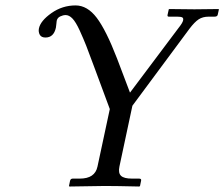

<svg xmlns="http://www.w3.org/2000/svg" viewBox="-20 -679 819 701"><path d="M323.7 -435.1Q305.2 -485.8 294.9 -511.7Q284.7 -537.6 270.8 -568.1Q256.8 -598.6 244.6 -611.3Q232.4 -624 219.7 -624Q210.4 -624 200 -619.1Q189.5 -614.3 187 -603Q186.5 -600.1 185.8 -591.8Q185.1 -583.5 184.1 -578.1Q176.3 -542 146 -542Q130.9 -542 125.2 -552.2Q119.6 -562.5 122.1 -575.2Q127.9 -603 167.7 -631.1Q207.5 -659.2 255.9 -659.2Q298.8 -659.2 333 -614.3Q367.2 -569.3 407.2 -465.8L454.6 -340.8L631.3 -576.2Q646.5 -595.2 648.4 -604Q650.4 -612.3 645.8 -615.2Q641.1 -618.2 626.5 -618.2H596.2Q590.3 -618.2 591.8 -625L596.2 -645L598.1 -646Q676.8 -645 689.9 -645L777.3 -646L779.3 -645L774.9 -625Q773.4 -618.2 763.2 -618.2H742.2Q720.2 -618.2 705.3 -608.4Q690.4 -598.6 671.9 -574.2L463.4 -293L416 -70.8Q411.1 -47.4 421.9 -37.1Q432.6 -26.9 461.9 -26.9H487.8Q497.1 -26.9 495.1 -19L491.2 0L488.8 2Q401.9 0 362.8 0L233.4 2L231.9 0L235.8 -19Q237.8 -26.9 245.6 -26.9H271.5Q326.7 -26.9 335.9 -70.8L380.9 -280.8Z"/></svg>

Font: Linux Biolinum
Style: Italic
Weight: 400
Italic angle: -12°
Designer: Philipp H. Poll
Foundry: Philipp H. Poll
Version: Version 1.1.3 ; ttfautohint (v0.9)